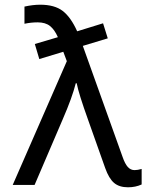

<svg xmlns="http://www.w3.org/2000/svg" viewBox="-20 -786 640 816"><path d="M582 -68V-2Q556 10 524 10Q487 10 465 -8.5Q443 -27 427 -72L355 -275Q314 -389 306 -432H302Q287 -372 247 -280L127 0H34L264 -526L249 -566L147 -535L128 -599L226 -628Q212 -660 192.5 -675.5Q173 -691 140 -691Q112 -691 84 -685V-758Q120 -766 151 -766Q212 -766 246.5 -739.5Q281 -713 308 -653L418 -687L438 -623L332 -591L501 -119Q511 -90 523 -76.5Q535 -63 552 -63Q565 -63 582 -68Z"/></svg>

Font: Noto Sans Mono UI
Style: Regular
Weight: 400
Monospace: yes
Designer: Monotype Design team
Foundry: Monotype Imaging Inc.
Version: Version 1.000